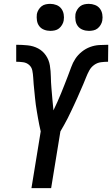

<svg xmlns="http://www.w3.org/2000/svg" viewBox="-20 -975 581 995"><path d="M143 0 191 -294Q187 -311 183.5 -328Q180 -345 177 -362.5Q174 -380 171 -397.5Q168 -415 165.5 -432.5Q163 -450 161.5 -467.5Q160 -485 158 -503Q156 -521 154.5 -538.5Q153 -556 152 -574Q151 -592 147.5 -609.5Q144 -627 131 -638.5Q118 -650 100 -652.5Q82 -655 64 -655V-743Q94 -743 123.5 -740Q153 -737 177.5 -724Q202 -711 218 -687.5Q234 -664 238.5 -635.5Q243 -607 243.5 -577.5Q244 -548 246.5 -519Q249 -490 251.5 -460.5Q254 -431 257 -403Q268 -425 277.5 -447Q287 -469 296.5 -491.5Q306 -514 314.5 -536.5Q323 -559 332 -581.5Q341 -604 349 -627Q357 -650 370.5 -670.5Q384 -691 404 -707Q424 -723 447 -731.5Q470 -740 494 -741.5Q518 -743 541 -743L540 -655Q522 -655 503 -652.5Q484 -650 468 -638.5Q452 -627 442.5 -609.5Q433 -592 426 -574Q419 -556 411.5 -538.5Q404 -521 396 -503Q388 -485 380.5 -467.5Q373 -450 364.5 -432.5Q356 -415 348 -397.5Q340 -380 331 -362.5Q322 -345 312.5 -328Q303 -311 293 -294L245 0ZM441 -815Q424 -815 408.5 -821Q393 -827 383.5 -839.5Q374 -852 371.5 -868.5Q369 -885 371 -902Q373 -913 379.5 -924Q386 -935 395.5 -942.5Q405 -950 417 -952.5Q429 -955 440 -955Q457 -955 472.5 -949Q488 -943 497.5 -930.5Q507 -918 510 -901.5Q513 -885 510 -868Q508 -857 501.5 -846Q495 -835 485.5 -827.5Q476 -820 464 -817.5Q452 -815 441 -815ZM241 -815Q224 -815 208.5 -821Q193 -827 183.5 -839.5Q174 -852 171.5 -868.5Q169 -885 171 -902Q173 -913 179.5 -924Q186 -935 195.5 -942.5Q205 -950 217 -952.5Q229 -955 240 -955Q257 -955 272.5 -949Q288 -943 297.5 -930.5Q307 -918 310 -901.5Q313 -885 310 -868Q308 -857 301.5 -846Q295 -835 285.5 -827.5Q276 -820 264 -817.5Q252 -815 241 -815Z"/></svg>

Font: Iosevka Semibold Oblique
Style: Regular
Weight: 600
Italic angle: -9°
Monospace: yes
Designer: Belleve Invis
Foundry: Belleve Invis
Version: Version 32.5.0; ttfautohint (v1.8.4)